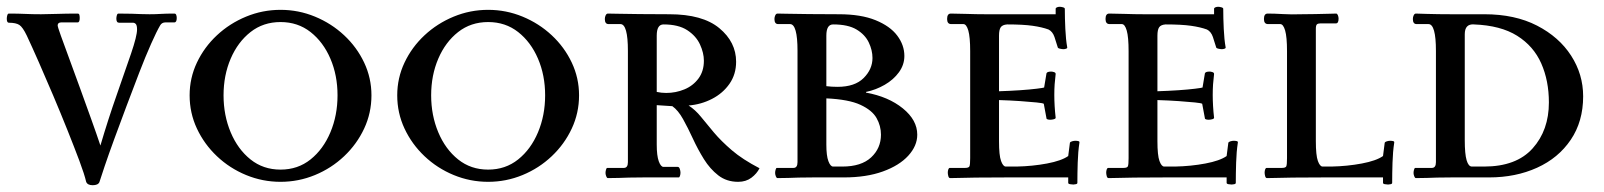

<svg xmlns="http://www.w3.org/2000/svg" viewBox="-20 -523 4727 566"><path d="M468 -457Q457 -457 452 -448Q442 -431 425.5 -394Q409 -357 390.5 -309Q372 -261 353 -210.5Q334 -160 317 -113.5Q300 -67 288.5 -33Q277 1 273 14Q269 23 253 23Q238 23 234 13Q229 -9 214 -49Q199 -89 179 -139Q159 -189 137 -241Q115 -293 94.5 -339.5Q74 -386 59 -418Q47 -443 37 -449.5Q27 -456 6 -456Q0 -456 0 -468Q0 -473 1.5 -478Q3 -483 6 -483Q34 -483 54 -482Q74 -481 101 -481Q120 -481 147.5 -482Q175 -483 209 -483Q213 -483 214 -479Q215 -475 215 -470Q215 -457 209 -457H161Q150 -457 150 -448Q150 -444 159.5 -417.5Q169 -391 184 -350.5Q199 -310 216 -263Q233 -216 249 -171.5Q265 -127 276 -94Q299 -172 324 -243Q349 -314 366.5 -365.5Q384 -417 384 -436Q384 -448 380.5 -452Q377 -456 372 -456H331Q323 -456 323 -468Q323 -473 324.5 -478Q326 -483 329 -483Q354 -483 368.5 -482.5Q383 -482 394.5 -481.5Q406 -481 421 -481Q439 -481 454 -482Q469 -483 494 -483Q498 -483 499.5 -479Q501 -475 501 -470Q501 -457 494 -457Z M807 -494Q860 -494 908.5 -474Q957 -454 994.5 -419Q1032 -384 1053.5 -338.5Q1075 -293 1075 -242Q1075 -190 1053.5 -144Q1032 -98 994.5 -62.5Q957 -27 908.5 -7Q860 13 807 13Q754 13 705.5 -7Q657 -27 619.5 -62.5Q582 -98 560.5 -144Q539 -190 539 -242Q539 -293 560.5 -338.5Q582 -384 619.5 -419Q657 -454 705.5 -474Q754 -494 807 -494ZM807 -458Q756 -458 718.5 -428.5Q681 -399 660 -350Q639 -301 639 -242Q639 -183 660 -133Q681 -83 718.5 -53Q756 -23 807 -23Q858 -23 895.5 -53Q933 -83 954 -133Q975 -183 975 -242Q975 -301 954 -350Q933 -399 895.5 -428.5Q858 -458 807 -458Z M1419 -494Q1472 -494 1520.5 -474Q1569 -454 1606.5 -419Q1644 -384 1665.5 -338.5Q1687 -293 1687 -242Q1687 -190 1665.5 -144Q1644 -98 1606.5 -62.5Q1569 -27 1520.5 -7Q1472 13 1419 13Q1366 13 1317.5 -7Q1269 -27 1231.5 -62.5Q1194 -98 1172.5 -144Q1151 -190 1151 -242Q1151 -293 1172.5 -338.5Q1194 -384 1231.5 -419Q1269 -454 1317.5 -474Q1366 -494 1419 -494ZM1419 -458Q1368 -458 1330.5 -428.5Q1293 -399 1272 -350Q1251 -301 1251 -242Q1251 -183 1272 -133Q1293 -83 1330.5 -53Q1368 -23 1419 -23Q1470 -23 1507.5 -53Q1545 -83 1566 -133Q1587 -183 1587 -242Q1587 -301 1566 -350Q1545 -399 1507.5 -428.5Q1470 -458 1419 -458Z M1916 -97Q1916 -64 1922 -47.5Q1928 -31 1936 -31H1978Q1982 -31 1984 -25Q1986 -19 1986 -14Q1986 -9 1984.5 -4.5Q1983 0 1981 0H1879Q1851 0 1834.5 0.5Q1818 1 1804.5 1.5Q1791 2 1772 2Q1769 2 1767 -3.5Q1765 -9 1765 -13Q1765 -18 1766.5 -23Q1768 -28 1770 -28H1819Q1831 -28 1831 -45V-373Q1831 -452 1809 -452H1774Q1763 -452 1763 -467Q1763 -473 1765.5 -478Q1768 -483 1772 -483Q1772 -483 1798 -482.5Q1824 -482 1865.5 -481.5Q1907 -481 1953 -481Q2051 -481 2100.5 -440Q2150 -399 2150 -341Q2150 -304 2130.5 -276Q2111 -248 2079 -231.5Q2047 -215 2010 -212Q2030 -199 2046.5 -178.5Q2063 -158 2084.5 -132.5Q2106 -107 2137.5 -80Q2169 -53 2219 -27Q2211 -11 2195 1Q2179 13 2156 13Q2122 13 2097.5 -6Q2073 -25 2055 -54Q2037 -83 2022.5 -114.5Q2008 -146 1993.5 -172Q1979 -198 1962 -210L1916 -213ZM1936 -451Q1916 -451 1916 -418V-252Q1930 -249 1944 -249Q1972 -249 1997.5 -259.5Q2023 -270 2039 -291.5Q2055 -313 2055 -344Q2055 -367 2043.5 -392Q2032 -417 2006 -434Q1980 -451 1936 -451Z M2379 0Q2351 0 2334.5 0.5Q2318 1 2304.5 1.5Q2291 2 2272 2Q2269 2 2267 -3.5Q2265 -9 2265 -13Q2265 -18 2266.5 -23Q2268 -28 2270 -28H2319Q2331 -28 2331 -45V-373Q2331 -452 2309 -452H2274Q2263 -452 2263 -467Q2263 -473 2265.5 -478Q2268 -483 2272 -483Q2272 -483 2298 -482.5Q2324 -482 2365.5 -481.5Q2407 -481 2453 -481Q2518 -481 2561 -463.5Q2604 -446 2625 -418Q2646 -390 2646 -358Q2646 -332 2630 -310Q2614 -288 2588 -273Q2562 -258 2533 -252V-250Q2599 -238 2641.5 -203.5Q2684 -169 2684 -126Q2684 -93 2657.5 -64Q2631 -35 2582.5 -17.5Q2534 0 2468 0ZM2436 -451Q2416 -451 2416 -418V-269Q2424 -268 2432 -267.5Q2440 -267 2449 -267Q2500 -267 2526 -293Q2552 -319 2552 -352Q2552 -375 2541 -398Q2530 -421 2505 -436Q2480 -451 2436 -451ZM2577 -126Q2577 -152 2564 -175Q2551 -198 2516.5 -214Q2482 -230 2416 -233V-97Q2416 -64 2422 -48Q2428 -32 2436 -32H2463Q2519 -32 2548 -59Q2577 -86 2577 -126Z M2925 -254Q2957 -255 2986.5 -257Q3016 -259 3036 -261.5Q3056 -264 3058 -265L3065 -307Q3067 -312 3079 -312Q3082 -312 3087 -310.5Q3092 -309 3092 -305Q3090 -289 3089 -274.5Q3088 -260 3088 -243Q3088 -228 3089 -210.5Q3090 -193 3092 -176Q3092 -173 3086.5 -171.5Q3081 -170 3076 -170Q3072 -170 3068.5 -171Q3065 -172 3065 -174L3057 -217Q3055 -219 3035.5 -221Q3016 -223 2987 -225Q2958 -227 2925 -228V-107Q2925 -65 2931 -48.5Q2937 -32 2945 -32H2977Q3024 -33 3066.5 -41Q3109 -49 3129 -63L3134 -102Q3135 -105 3140.5 -106.5Q3146 -108 3150 -108Q3155 -108 3159 -107Q3163 -106 3162 -102Q3158 -76 3157 -43.5Q3156 -11 3156 16Q3156 19 3151.5 20Q3147 21 3144 21Q3140 21 3134.5 20Q3129 19 3129 16V0H2951Q2890 0 2857 0.5Q2824 1 2808 1.5Q2792 2 2781 2Q2777 2 2775.5 -4Q2774 -10 2774 -14Q2774 -19 2775.5 -23.5Q2777 -28 2780 -28H2825Q2836 -28 2838 -33Q2840 -38 2840 -57V-372Q2840 -414 2834.5 -433Q2829 -452 2820 -452H2784Q2772 -452 2772 -467Q2772 -483 2783 -483Q2802 -483 2829.5 -482Q2857 -481 2885 -481H3092V-497Q3092 -500 3096 -501.5Q3100 -503 3104 -503Q3108 -503 3113.5 -501.5Q3119 -500 3119 -497Q3119 -470 3120.5 -438Q3122 -406 3126 -384Q3127 -381 3123 -379.5Q3119 -378 3115 -378Q3111 -378 3104.5 -379.5Q3098 -381 3098 -384Q3094 -398 3088.5 -414Q3083 -430 3071 -436Q3052 -443 3024 -447Q2996 -451 2949 -451Q2935 -450 2930 -442.5Q2925 -435 2925 -418Z M3392 -254Q3424 -255 3453.5 -257Q3483 -259 3503 -261.5Q3523 -264 3525 -265L3532 -307Q3534 -312 3546 -312Q3549 -312 3554 -310.5Q3559 -309 3559 -305Q3557 -289 3556 -274.5Q3555 -260 3555 -243Q3555 -228 3556 -210.5Q3557 -193 3559 -176Q3559 -173 3553.5 -171.5Q3548 -170 3543 -170Q3539 -170 3535.5 -171Q3532 -172 3532 -174L3524 -217Q3522 -219 3502.5 -221Q3483 -223 3454 -225Q3425 -227 3392 -228V-107Q3392 -65 3398 -48.5Q3404 -32 3412 -32H3444Q3491 -33 3533.5 -41Q3576 -49 3596 -63L3601 -102Q3602 -105 3607.5 -106.5Q3613 -108 3617 -108Q3622 -108 3626 -107Q3630 -106 3629 -102Q3625 -76 3624 -43.5Q3623 -11 3623 16Q3623 19 3618.5 20Q3614 21 3611 21Q3607 21 3601.5 20Q3596 19 3596 16V0H3418Q3357 0 3324 0.5Q3291 1 3275 1.5Q3259 2 3248 2Q3244 2 3242.5 -4Q3241 -10 3241 -14Q3241 -19 3242.5 -23.5Q3244 -28 3247 -28H3292Q3303 -28 3305 -33Q3307 -38 3307 -57V-372Q3307 -414 3301.5 -433Q3296 -452 3287 -452H3251Q3239 -452 3239 -467Q3239 -483 3250 -483Q3269 -483 3296.5 -482Q3324 -481 3352 -481H3559V-497Q3559 -500 3563 -501.5Q3567 -503 3571 -503Q3575 -503 3580.5 -501.5Q3586 -500 3586 -497Q3586 -470 3587.5 -438Q3589 -406 3593 -384Q3594 -381 3590 -379.5Q3586 -378 3582 -378Q3578 -378 3571.5 -379.5Q3565 -381 3565 -384Q3561 -398 3555.5 -414Q3550 -430 3538 -436Q3519 -443 3491 -447Q3463 -451 3416 -451Q3402 -450 3397 -442.5Q3392 -435 3392 -418Z M3859 -107Q3859 -65 3865 -48.5Q3871 -32 3879 -32H3905Q3952 -33 3994.5 -41Q4037 -49 4057 -63L4062 -102Q4063 -105 4068.5 -106.5Q4074 -108 4078 -108Q4083 -108 4087 -107Q4091 -106 4090 -102Q4086 -76 4085 -43.5Q4084 -11 4084 16Q4084 19 4079.5 20Q4075 21 4072 21Q4068 21 4062.5 20Q4057 19 4057 16V0H3885Q3824 0 3791 0.5Q3758 1 3742 1.5Q3726 2 3715 2Q3711 2 3709.5 -4Q3708 -10 3708 -14Q3708 -19 3709.5 -23.5Q3711 -28 3714 -28H3759Q3770 -28 3772 -33Q3774 -38 3774 -57V-372Q3774 -414 3768.5 -433Q3763 -452 3754 -452H3718Q3706 -452 3706 -467Q3706 -483 3717 -483Q3736 -483 3762 -481.5Q3788 -480 3815 -481Q3833 -481 3857.5 -481.5Q3882 -482 3900.5 -482.5Q3919 -483 3919 -483Q3922 -483 3924 -478Q3926 -473 3926 -468Q3926 -454 3918 -454H3872Q3865 -454 3862 -451Q3859 -448 3859 -438Z M4356 -481Q4446 -481 4511 -447.5Q4576 -414 4611.5 -359Q4647 -304 4647 -239Q4647 -165 4610.5 -111Q4574 -57 4511 -28.5Q4448 0 4370 0H4261Q4233 0 4216.5 0.5Q4200 1 4186.5 1.5Q4173 2 4154 2Q4151 2 4149 -3.5Q4147 -9 4147 -13Q4147 -18 4148.5 -23Q4150 -28 4152 -28H4201Q4213 -28 4213 -45V-373Q4213 -452 4191 -452H4156Q4145 -452 4145 -467Q4145 -473 4147.5 -478Q4150 -483 4154 -483Q4154 -483 4186.5 -482Q4219 -481 4259 -481ZM4355 -32Q4450 -32 4498 -85.5Q4546 -139 4546 -221Q4546 -285 4523.5 -336Q4501 -387 4452.5 -417.5Q4404 -448 4325 -451Q4298 -453 4298 -422V-110Q4298 -69 4303.5 -50.5Q4309 -32 4319 -32Z"/></svg>

Font: Sedan SC
Style: Regular
Weight: 400
Designer: Sebastian Salazar
Foundry: Sebastian Salazar
Version: Version 1.100; ttfautohint (v1.8.4.7-5d5b)